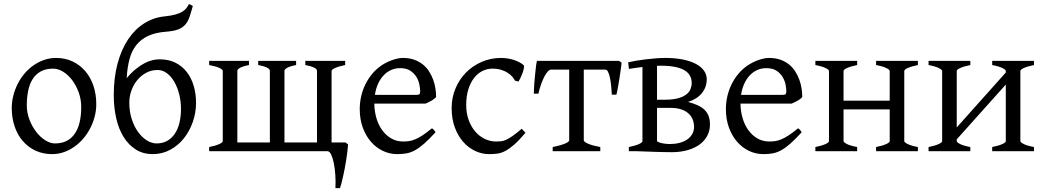

<svg xmlns="http://www.w3.org/2000/svg" viewBox="-20 -760 5244 965"><path d="M388.2 -222.2Q388.2 -260.7 375.5 -295.7Q362.8 -330.6 342.8 -357.2Q322.8 -383.8 297.4 -399.4Q272 -415 247.1 -415Q210 -415 184.6 -400.9Q159.2 -386.7 143.8 -362.1Q128.4 -337.4 121.6 -303.7Q114.7 -270 114.7 -231Q114.7 -192.4 128.4 -157.5Q142.1 -122.6 162.8 -96.2Q183.6 -69.8 208.5 -54.4Q233.4 -39.1 255.9 -39.1Q290.5 -39.1 315.4 -52Q340.3 -64.9 356.4 -88.9Q372.6 -112.8 380.4 -146.5Q388.2 -180.2 388.2 -222.2ZM463.9 -236.8Q463.9 -204.1 455.6 -172.9Q447.3 -141.6 432.6 -113.8Q418 -85.9 397.5 -62.3Q377 -38.6 352.3 -21.5Q327.6 -4.4 299.8 5.1Q272 14.6 242.2 14.6Q195.8 14.6 158.4 -2.9Q121.1 -20.5 94.5 -51.3Q67.9 -82 53.5 -124.5Q39.1 -167 39.1 -216.8Q39.1 -249 47.1 -280.3Q55.2 -311.5 69.6 -339.6Q84 -367.7 104.2 -391.4Q124.5 -415 149.2 -432.1Q173.8 -449.2 202.4 -459Q231 -468.8 261.2 -468.8Q307.1 -468.8 344.5 -451.2Q381.8 -433.6 408.4 -402.6Q435.1 -371.6 449.5 -329.1Q463.9 -286.6 463.9 -236.8Z M772 -408.2Q741.2 -408.2 715.3 -394.5Q689.5 -380.9 670.4 -357.9Q651.4 -335 640.6 -305.4Q629.9 -275.9 629.9 -244.6Q629.9 -198.7 642.3 -160.9Q654.8 -123 674.6 -95.9Q694.3 -68.8 718.8 -54Q743.2 -39.1 766.6 -39.1Q797.4 -39.1 820.6 -52.2Q843.8 -65.4 859.1 -88.6Q874.5 -111.8 882.1 -143.6Q889.6 -175.3 889.6 -212.4Q889.6 -251 880.6 -286.4Q871.6 -321.8 856 -348.9Q840.3 -376 818.8 -392.1Q797.4 -408.2 772 -408.2ZM814.9 -600.6Q761.2 -596.7 724.6 -579.6Q688 -562.5 664.8 -533Q641.6 -503.4 630.6 -461.7Q619.6 -419.9 616.7 -367.2Q640.6 -395.5 663.6 -413.8Q686.5 -432.1 707.5 -442.9Q728.5 -453.6 747.3 -457.8Q766.1 -461.9 781.7 -461.9Q827.6 -461.9 862.1 -444.6Q896.5 -427.2 919.4 -397.2Q942.4 -367.2 953.9 -327.4Q965.3 -287.6 965.3 -242.7Q965.3 -193.8 949.2 -147.5Q933.1 -101.1 904.3 -64.9Q875.5 -28.8 835.4 -7.1Q795.4 14.6 747.1 14.6Q699.7 14.6 663.3 -8.1Q627 -30.8 602.1 -70.3Q577.1 -109.9 564.5 -164.1Q551.8 -218.3 551.8 -281.7Q551.8 -370.1 571 -441.2Q590.3 -512.2 624.5 -563Q658.7 -613.8 705.6 -643.1Q752.4 -672.4 807.6 -677.7Q841.8 -681.2 863 -687.5Q884.3 -693.8 897.5 -702.1Q910.6 -710.4 917.7 -720.2Q924.8 -730 930.2 -739.7Q935.1 -737.8 940.2 -735.1Q945.3 -732.4 949.2 -730Q940.4 -698.2 932.6 -675Q924.8 -651.9 911.1 -636.2Q897.5 -620.6 875.2 -612.1Q853 -603.5 814.9 -600.6Z M1031.2 0V-21Q1064.5 -27.8 1082 -35.9Q1099.6 -43.9 1099.6 -50.8V-404.3Q1099.6 -410.2 1083.3 -418.2Q1066.9 -426.3 1031.2 -433.1V-454.1H1231.4V-433.1Q1199.2 -426.8 1186 -418.9Q1172.9 -411.1 1172.9 -404.3V-43.9H1336.4V-404.3Q1336.4 -407.2 1334 -410.9Q1331.5 -414.6 1325 -418.5Q1318.4 -422.4 1306.9 -426Q1295.4 -429.7 1277.8 -433.1V-454.1H1468.3V-433.1Q1436 -426.8 1422.9 -418.9Q1409.7 -411.1 1409.7 -404.3V-43.9H1573.2V-404.3Q1573.2 -407.2 1570.8 -410.9Q1568.4 -414.6 1561.8 -418.5Q1555.2 -422.4 1543.7 -426Q1532.2 -429.7 1514.6 -433.1V-454.1H1714.8V-433.1Q1681.6 -426.3 1664.1 -418.2Q1646.5 -410.2 1646.5 -403.3V-43.9H1716.8L1729.5 -34.2Q1728.5 -17.1 1725.8 3.2Q1723.1 23.4 1720 44.7Q1716.8 65.9 1712.6 86.9Q1708.5 107.9 1704.3 126.7Q1700.2 145.5 1696.3 160.6Q1692.4 175.8 1689 185.5H1666Q1667.5 152.3 1665.3 119.1Q1663.1 85.9 1657.7 59.6Q1652.3 33.2 1644.3 16.6Q1636.2 0 1626 0Z M1991.2 -417.5Q1965.8 -417.5 1944.6 -407.7Q1923.3 -397.9 1907 -380.1Q1890.6 -362.3 1879.6 -337.6Q1868.7 -313 1864.3 -283.2H2073.2Q2084.5 -283.2 2088.1 -286.9Q2091.8 -290.5 2091.8 -300.8Q2091.8 -314 2088.1 -333.7Q2084.5 -353.5 2073.5 -372.3Q2062.5 -391.1 2042.7 -404.3Q2022.9 -417.5 1991.2 -417.5ZM2171.9 -272Q2163.1 -262.2 2148.4 -253.9Q2133.8 -245.6 2118.2 -239.3H1861.3Q1861.8 -201.2 1871.8 -166.7Q1881.8 -132.3 1900.6 -106.2Q1919.4 -80.1 1946 -64.5Q1972.7 -48.8 2005.9 -48.8Q2021 -48.8 2035.4 -50.8Q2049.8 -52.7 2066.4 -59.6Q2083 -66.4 2103.3 -79.6Q2123.5 -92.8 2150.9 -115.2Q2157.2 -111.8 2161.9 -105.5Q2166.5 -99.1 2168.9 -95.2Q2136.2 -59.6 2111.6 -37.8Q2086.9 -16.1 2065.2 -4.4Q2043.5 7.3 2022.2 11Q2001 14.6 1976.1 14.6Q1938.5 14.6 1904.5 -1.5Q1870.6 -17.6 1844.7 -47.1Q1818.8 -76.7 1803.5 -118.4Q1788.1 -160.2 1788.1 -211.9Q1788.1 -244.6 1795.4 -276.4Q1802.7 -308.1 1816.7 -336.4Q1830.6 -364.7 1850.6 -388.7Q1870.6 -412.6 1896 -430.2Q1906.7 -437.5 1920.2 -444.6Q1933.6 -451.7 1948.2 -457Q1962.9 -462.4 1977.3 -465.6Q1991.7 -468.8 2004.9 -468.8Q2036.6 -468.8 2061.5 -460Q2086.4 -451.2 2105 -436.3Q2123.5 -421.4 2136.2 -401.6Q2148.9 -381.8 2157 -359.9Q2165 -337.9 2168.5 -315.2Q2171.9 -292.5 2171.9 -272Z M2621.1 -92.8Q2589.4 -55.2 2565.2 -33.9Q2541 -12.7 2520.5 -1.7Q2500 9.3 2480.5 12Q2460.9 14.6 2438 14.6Q2402.3 14.6 2368.4 -1.2Q2334.5 -17.1 2308.1 -46.9Q2281.7 -76.7 2265.9 -119.6Q2250 -162.6 2250 -216.8Q2250 -269.5 2269.3 -315.4Q2288.6 -361.3 2322 -395.3Q2355.5 -429.2 2400.9 -449Q2446.3 -468.8 2499 -468.8Q2515.1 -468.8 2532 -466.1Q2548.8 -463.4 2564.2 -458.3Q2579.6 -453.1 2592.5 -446Q2605.5 -439 2613.8 -430.2Q2614.7 -424.3 2612.3 -413.6Q2609.9 -402.8 2605.5 -390.9Q2601.1 -378.9 2595.7 -367.9Q2590.3 -356.9 2585.9 -350.1L2567.9 -355Q2564 -363.8 2555.2 -374Q2546.4 -384.3 2532.5 -393.6Q2518.6 -402.8 2499.3 -408.9Q2480 -415 2455.1 -415Q2429.2 -415 2405.5 -403.6Q2381.8 -392.1 2363.5 -369.1Q2345.2 -346.2 2334.2 -312Q2323.2 -277.8 2323.2 -231.9Q2323.2 -190.4 2335.7 -156.5Q2348.1 -122.6 2368.9 -98.6Q2389.6 -74.7 2416.7 -61.8Q2443.8 -48.8 2473.1 -48.8Q2486.8 -48.8 2498.5 -50Q2510.3 -51.3 2524.2 -57.6Q2538.1 -64 2556.4 -76.7Q2574.7 -89.4 2602.1 -112.8Z M2757.8 0V-21Q2774.4 -24.4 2789.3 -28.3Q2804.2 -32.2 2815.7 -36.6Q2827.1 -41 2834 -45.7Q2840.8 -50.3 2840.8 -55.7V-410.2H2750Q2742.2 -410.2 2733.6 -401.1Q2725.1 -392.1 2716.6 -376Q2708 -359.9 2700 -337.6Q2691.9 -315.4 2686 -289.1H2663.1Q2663.1 -295.9 2663.6 -309.3Q2664.1 -322.8 2665.3 -338.9Q2666.5 -355 2668.2 -372.6Q2669.9 -390.1 2671.6 -406.2Q2673.3 -422.4 2675 -435.1Q2676.8 -447.8 2678.7 -454.1H3090.8L3104 -445.3Q3103.5 -439 3102.1 -426.5Q3100.6 -414.1 3098.1 -398.4Q3095.7 -382.8 3093.3 -365.7Q3090.8 -348.6 3087.9 -332.8Q3085 -316.9 3082.5 -304Q3080.1 -291 3078.1 -284.2H3055.2Q3053.7 -307.1 3051.5 -329.8Q3049.3 -352.5 3045.4 -370.4Q3041.5 -388.2 3035.9 -399.2Q3030.3 -410.2 3022.5 -410.2H2914.1V-55.7Q2914.1 -50.8 2920.4 -46.1Q2926.8 -41.5 2937.7 -36.9Q2948.7 -32.2 2964.1 -28.3Q2979.5 -24.4 2997.1 -21V0Z M3302.2 -429.7Q3297.4 -429.7 3292.5 -429.4Q3287.6 -429.2 3282.2 -429.2V-258.8H3321.3Q3361.3 -258.8 3387.7 -266.1Q3414.1 -273.4 3429.2 -285.2Q3444.3 -296.9 3450.4 -312Q3456.5 -327.1 3456.5 -342.8Q3456.5 -363.3 3447.8 -379.4Q3439 -395.5 3420.2 -406.7Q3401.4 -418 3372.3 -423.8Q3343.3 -429.7 3302.2 -429.7ZM3282.2 -217.8V-52.7Q3282.2 -51.8 3283.2 -48.8Q3295.4 -42 3312.7 -39.1Q3330.1 -36.1 3347.2 -36.1Q3372.6 -36.1 3394.5 -41.7Q3416.5 -47.4 3432.9 -58.3Q3449.2 -69.3 3458.7 -85.4Q3468.3 -101.6 3468.3 -122.1Q3468.3 -142.1 3461.4 -159.4Q3454.6 -176.8 3440.4 -189.7Q3426.3 -202.6 3403.8 -210.2Q3381.3 -217.8 3350.1 -217.8ZM3548.3 -134.3Q3548.3 -103.5 3534.9 -77.9Q3521.5 -52.2 3496.6 -33.9Q3471.7 -15.6 3436 -5.4Q3400.4 4.9 3356 4.9Q3347.2 4.9 3334.7 4.6Q3322.3 4.4 3308.3 4.2Q3294.4 3.9 3279.5 3.4Q3264.6 2.9 3250.5 2.4Q3216.8 1.5 3180.2 0H3140.6V-21Q3173.8 -27.8 3191.4 -35.9Q3209 -43.9 3209 -50.8V-423.3Q3190.4 -420.9 3172.9 -418.5Q3155.3 -416 3141.1 -413.6L3137.2 -446.8Q3153.3 -450.7 3176.3 -454.6Q3199.2 -458.5 3224.9 -461.7Q3250.5 -464.8 3276.6 -466.8Q3302.7 -468.8 3324.2 -468.8Q3372.1 -468.8 3410.6 -461.2Q3449.2 -453.6 3476.3 -439.5Q3503.4 -425.3 3517.8 -405.5Q3532.2 -385.7 3532.2 -360.8Q3531.7 -321.3 3507.3 -291.5Q3482.9 -261.7 3438 -247.6Q3464.4 -240.7 3484.9 -231.7Q3505.4 -222.7 3519.5 -209.5Q3533.7 -196.3 3541 -178Q3548.3 -159.7 3548.3 -134.3Z M3831.5 -417.5Q3806.2 -417.5 3784.9 -407.7Q3763.7 -397.9 3747.3 -380.1Q3731 -362.3 3720 -337.6Q3709 -313 3704.6 -283.2H3913.6Q3924.8 -283.2 3928.5 -286.9Q3932.1 -290.5 3932.1 -300.8Q3932.1 -314 3928.5 -333.7Q3924.8 -353.5 3913.8 -372.3Q3902.8 -391.1 3883.1 -404.3Q3863.3 -417.5 3831.5 -417.5ZM4012.2 -272Q4003.4 -262.2 3988.8 -253.9Q3974.1 -245.6 3958.5 -239.3H3701.7Q3702.1 -201.2 3712.2 -166.7Q3722.2 -132.3 3741 -106.2Q3759.8 -80.1 3786.4 -64.5Q3813 -48.8 3846.2 -48.8Q3861.3 -48.8 3875.7 -50.8Q3890.1 -52.7 3906.7 -59.6Q3923.3 -66.4 3943.6 -79.6Q3963.9 -92.8 3991.2 -115.2Q3997.6 -111.8 4002.2 -105.5Q4006.8 -99.1 4009.3 -95.2Q3976.6 -59.6 3951.9 -37.8Q3927.2 -16.1 3905.5 -4.4Q3883.8 7.3 3862.5 11Q3841.3 14.6 3816.4 14.6Q3778.8 14.6 3744.9 -1.5Q3710.9 -17.6 3685.1 -47.1Q3659.2 -76.7 3643.8 -118.4Q3628.4 -160.2 3628.4 -211.9Q3628.4 -244.6 3635.7 -276.4Q3643.1 -308.1 3657 -336.4Q3670.9 -364.7 3690.9 -388.7Q3710.9 -412.6 3736.3 -430.2Q3747.1 -437.5 3760.5 -444.6Q3773.9 -451.7 3788.6 -457Q3803.2 -462.4 3817.6 -465.6Q3832 -468.8 3845.2 -468.8Q3877 -468.8 3901.9 -460Q3926.8 -451.2 3945.3 -436.3Q3963.9 -421.4 3976.6 -401.6Q3989.3 -381.8 3997.3 -359.9Q4005.4 -337.9 4008.8 -315.2Q4012.2 -292.5 4012.2 -272Z M4383.3 0V-21Q4416.5 -27.8 4434.1 -35.9Q4451.7 -43.9 4451.7 -50.8V-210H4219.7V-50.8Q4219.7 -44.9 4236.1 -36.4Q4252.4 -27.8 4288.1 -21V0H4078.1V-21Q4111.3 -27.8 4128.9 -35.9Q4146.5 -43.9 4146.5 -50.8V-403.3Q4146.5 -409.2 4130.1 -417.7Q4113.8 -426.3 4078.1 -433.1V-454.1H4288.1V-433.1Q4254.9 -426.3 4237.3 -418.2Q4219.7 -410.2 4219.7 -403.3V-253.9H4451.7V-403.3Q4451.7 -409.2 4435.3 -417.7Q4418.9 -426.3 4383.3 -433.1V-454.1H4593.3V-433.1Q4560.1 -426.3 4542.5 -418.2Q4524.9 -410.2 4524.9 -403.3V-50.8Q4524.9 -44.9 4541.3 -36.4Q4557.6 -27.8 4593.3 -21V0Z M4966.8 0V-21Q5000 -27.8 5017.6 -35.9Q5035.2 -43.9 5035.2 -50.8V-335L4788.6 -59.6V-50.8Q4788.6 -44.9 4804.9 -36.4Q4821.3 -27.8 4856.9 -21V0H4647V-21Q4680.2 -27.8 4697.8 -35.9Q4715.3 -43.9 4715.3 -50.8V-403.3Q4715.3 -409.2 4699 -417.7Q4682.6 -426.3 4647 -433.1V-454.1H4856.9V-433.1Q4823.7 -426.3 4806.2 -418.2Q4788.6 -410.2 4788.6 -403.3V-119.6L5035.2 -395.5V-403.3Q5035.2 -409.2 5018.8 -417.7Q5002.4 -426.3 4966.8 -433.1V-454.1H5176.8V-433.1Q5143.6 -426.3 5126 -418.2Q5108.4 -410.2 5108.4 -403.3V-50.8Q5108.4 -44.9 5124.8 -36.4Q5141.1 -27.8 5176.8 -21V0Z"/></svg>

Font: Gentium Unicode
Style: Regular
Weight: 400
Version: Version 1.009